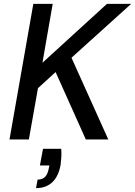

<svg xmlns="http://www.w3.org/2000/svg" viewBox="-20 -720 697 991"><path d="M29 0 152 -700H252L199 -396L532 -700H657L349 -422L539 0H423L267 -348L176 -265L129 0ZM166 251 174 207Q200 207 213.5 192Q227 177 232 148L235 134H186L202 48H296Q298 70 296.5 91Q295 112 293 130Q282 191 249.5 221Q217 251 166 251Z"/></svg>

Font: DM Sans 18pt Medium
Style: Italic
Weight: 500
Italic angle: -10°
Designer: Colophon Foundry, Jonny Pinhorn
Foundry: Colophon Foundry
Version: Version 4.004;gftools[0.9.30]